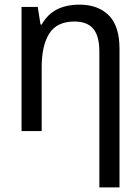

<svg xmlns="http://www.w3.org/2000/svg" viewBox="-20 -566 603 829"><path d="M409 243V-141H496V243ZM73 0V-536H143L155 -460H160Q176 -489 200 -508.5Q224 -528 255.5 -537Q287 -546 323 -546Q403 -546 449.5 -500Q496 -454 496 -355V0H409V-343Q409 -410 383 -441.5Q357 -473 301 -473Q226 -473 193 -421.5Q160 -370 160 -276V0Z"/></svg>

Font: Noto Sans Mono SemiCondensed
Style: Regular
Weight: 400
Width: 4
Designer: Monotype Design Team
Foundry: Monotype Imaging Inc.
Version: Version 2.010